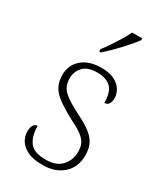

<svg xmlns="http://www.w3.org/2000/svg" viewBox="-194 -845 802 934"><g transform="rotate(30 207.5 -378.0)"><path d="M207 10Q152 10 120 -6Q88 -22 74.5 -46Q61 -70 61 -95Q61 -112 65 -122.5Q69 -133 76 -138Q83 -143 91 -143Q91 -87 115 -53.5Q139 -20 208 -20Q266 -20 295.5 -53Q325 -86 325 -131Q325 -156 317.5 -174.5Q310 -193 288 -210.5Q266 -228 223 -249Q167 -279 133.5 -303Q100 -327 85.5 -354Q71 -381 71 -418Q71 -474 111 -508.5Q151 -543 220 -543Q265 -543 293.5 -528.5Q322 -514 335 -491.5Q348 -469 348 -447Q348 -426 340 -414Q332 -402 316 -402Q316 -464 289.5 -488.5Q263 -513 215 -513Q160 -513 135 -486.5Q110 -460 110 -421Q110 -375 142 -347.5Q174 -320 237 -289Q288 -264 315.5 -241Q343 -218 353.5 -192.5Q364 -167 364 -134Q364 -68 320.5 -29Q277 10 207 10ZM169 -619Q184 -638 201.5 -664Q219 -690 235.5 -717Q252 -744 262 -766H319V-756Q310 -743 293 -723Q276 -703 255.5 -681Q235 -659 215 -639.5Q195 -620 179 -606H169Z"/></g></svg>

Font: Noto Serif Khmer ExtraLight
Style: Regular
Weight: 250
Version: Version 2.003